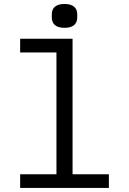

<svg xmlns="http://www.w3.org/2000/svg" viewBox="-20 -932 640 952"><path d="M79.9 0H519.9V-67.8H339.8V-740.1H79.9V-671.9H259.9V-67.8H79.9ZM236.9 -845.2C236.9 -816.1 253.9 -794 300.1 -794C345.9 -794 362.9 -816.1 362.9 -845.2V-861.2C362.9 -890.3 345.9 -912.3 300.1 -912.3C253.9 -912.3 236.9 -890.3 236.9 -861.2Z"/></svg>

Font: Margiela Mono
Style: Regular
Weight: 400
Designer: Mike Abbink, Paul van der Laan, Pieter van Rosmalen
Foundry: Bold Monday
Version: Version 2.003 2021